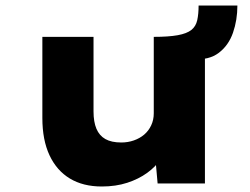

<svg xmlns="http://www.w3.org/2000/svg" viewBox="-20 -667 909 698"><path d="M350 11Q282 11 234 -18Q186 -47 160 -102.5Q134 -158 134 -238V-533H320V-262Q320 -224 330.5 -199Q341 -174 363 -161.5Q385 -149 421 -149Q445 -149 466.5 -156.5Q488 -164 504 -177.5Q520 -191 529.5 -211Q539 -231 539 -255V-533Q593 -533 626 -539Q659 -545 675.5 -558Q692 -571 697 -593.5Q702 -616 702 -647H843Q843 -594 827 -548Q811 -502 775.5 -475Q740 -448 683 -452L725 -481V0H553L543 -112L563 -87Q546 -61 515 -38.5Q484 -16 442.5 -2.5Q401 11 350 11Z"/></svg>

Font: Lexend Giga ExtraBold
Style: Regular
Weight: 800
Designer: Bonnie Shaver-Troup, Thomas Jockin
Foundry: Lexend
Version: Version 1.007